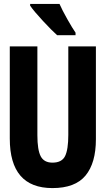

<svg xmlns="http://www.w3.org/2000/svg" viewBox="-20 -951 540 981"><path d="M366 -771V-784Q350 -807 324 -853Q298 -899 284 -931H134V-922Q153 -894 199.5 -844Q246 -794 272 -771ZM470 -240V-714H329V-262Q329 -187 312.5 -153.5Q296 -120 248 -120Q205 -120 188 -152.5Q171 -185 171 -260V-714H30V-243Q30 10 248 10Q364 10 417 -54Q470 -118 470 -240Z"/></svg>

Font: Noto Sans Mono UI Condensed ExtraBold
Style: Regular
Weight: 800
Width: 3
Designer: Monotype Design team
Foundry: Monotype Imaging Inc.
Version: 1.000